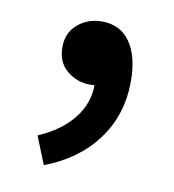

<svg xmlns="http://www.w3.org/2000/svg" viewBox="-51 -195 400 442"><g transform="rotate(10 149.0 25.5)"><path d="M79 200 53 135Q105 113 134 76.5Q163 40 162 -5L154 -97L202 -21Q192 -10 179 -5.5Q166 -1 151 -1Q121 -1 97.5 -20.5Q74 -40 74 -75Q74 -109 97.5 -129Q121 -149 154 -149Q197 -149 220 -116Q243 -83 243 -25Q243 54 199.5 112.5Q156 171 79 200Z"/></g></svg>

Font: Noto Sans TC Thin Medium
Style: Regular
Weight: 500
Version: Version 2.004-H2;hotconv 1.0.118;makeotfexe 2.5.65603